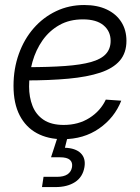

<svg xmlns="http://www.w3.org/2000/svg" viewBox="-20 -553 566 777"><path d="M234.4 10.3Q174.3 10.3 129.4 -13.9Q84.5 -38.1 59.6 -86.2Q34.7 -134.3 34.7 -205.6Q34.7 -274.9 56.2 -334.7Q77.6 -394.5 116.2 -438.7Q154.8 -482.9 207 -507.8Q259.3 -532.7 320.8 -532.7Q374 -532.7 412.1 -514.6Q450.2 -496.6 470.9 -464.1Q491.7 -431.6 491.7 -387.7Q491.7 -338.9 464.8 -307.6Q438 -276.4 385.7 -259Q333.5 -241.7 257.1 -234.6Q180.7 -227.5 81.1 -227.5L88.9 -281.2Q178.7 -281.2 243.2 -285.9Q307.6 -290.5 348.4 -302Q389.2 -313.5 408.4 -334.5Q427.7 -355.5 427.7 -387.7Q427.7 -426.3 399.2 -450.4Q370.6 -474.6 315.4 -474.6Q261.2 -474.6 220.5 -451.7Q179.7 -428.7 152.3 -389.9Q125 -351.1 111.3 -302.5Q97.7 -253.9 97.7 -203.1Q97.7 -159.7 111.6 -124.3Q125.5 -88.9 156.5 -68.1Q187.5 -47.4 237.8 -47.4Q297.4 -47.4 342 -75.7Q386.7 -104 408.2 -149.9L470.7 -145.5Q443.4 -76.2 381.1 -33Q318.8 10.3 234.4 10.3ZM149.9 204.1 156.2 162.6H210.4Q237.8 162.6 252.9 152.6Q268.1 142.6 271.5 123Q274.4 104 262.7 93.8Q251 83.5 222.7 83.5H186.5L219.7 -18.6H255.9L253.9 0L242.7 44.9Q285.6 46.4 306.6 66.9Q327.6 87.4 321.8 123Q314.9 163.6 283.7 183.8Q252.4 204.1 204.1 204.1Z"/></svg>

Font: Inter 28pt Light
Style: Italic
Weight: 300
Italic angle: -9.3988°
Designer: Rasmus Andersson
Foundry: rsms
Version: Version 4.001;git-66647c0bb